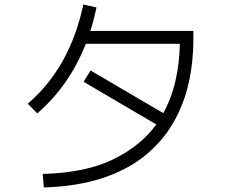

<svg xmlns="http://www.w3.org/2000/svg" viewBox="-20 -807 1040 850"><path d="M174 23 169 -37Q360 -42 482 -102Q604 -162 672 -256L350 -445L381 -495L703 -306Q740 -374 757.5 -452.5Q775 -531 776 -613H360Q287 -428 145 -305L103 -348Q289 -507 349 -787L407 -774Q396 -720 380 -670H836V-630Q836 -532 815 -438.5Q794 -345 747 -263.5Q700 -182 623 -119Q546 -56 435 -19Q324 18 174 23Z"/></svg>

Font: Murecho Light
Style: Regular
Weight: 300
Designer: Neil Summerour
Foundry: Positype
Version: Version 1.010; ttfautohint (v1.8.3)